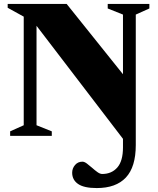

<svg xmlns="http://www.w3.org/2000/svg" viewBox="-20 -690 801 975"><path d="M669.5 46.5Q669.5 158 619.2 211.5Q569 265 471.5 265Q406.5 265 376.5 244.2Q346.5 223.5 346.5 187Q346.5 165 361 148Q375.5 131 398.5 131Q408.5 131 421.2 140.5Q434 150 447.8 162.2Q461.5 174.5 474.8 184Q488 193.5 499 193.5Q546.5 193.5 575.5 160.8Q604.5 128 604.5 58.5V15L165.5 -559V-54L243 -23V0H31.5V-23L100.5 -54V-605.5L19 -650.5V-670H318.5L604.5 -313V-616L527 -647V-670H738.5V-647L669.5 -616Z"/></svg>

Font: Newsreader Text ExtraBold
Style: Regular
Weight: 800
Designer: Hugues Gentile
Foundry: Production Type
Version: Version 1.001